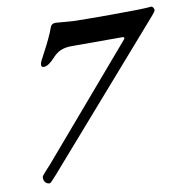

<svg xmlns="http://www.w3.org/2000/svg" viewBox="-75 -694 775 797"><g transform="rotate(-10 312.5 -296.0)"><path d="M47 0Q48 -6 64 -23Q80 -40 86 -47L477 -503Q481 -507 481 -511Q481 -515 471 -515H258Q232 -515 212.5 -506.5Q193 -498 175 -477Q167 -468 154.5 -459Q142 -450 131 -450Q121 -450 121 -460Q121 -470 131 -487L143 -510Q157 -536 169.5 -562.5Q182 -589 188 -607Q193 -622 210 -622Q285 -616 289 -616Q331 -615 440 -615Q578 -615 613 -619Q618 -619 622 -612Q626 -605 624 -600Q619 -590 589 -557L568 -533L102 0Q98 4 86.5 17Q75 30 72 30Q60 30 53 21.5Q46 13 47 0Z"/></g></svg>

Font: EB Garamond SemiBold
Style: Italic
Weight: 600
Italic angle: -17.2°
Designer: Georg Duffner and Octavio Pardo
Foundry: Georg Duffner
Version: Version 1.000